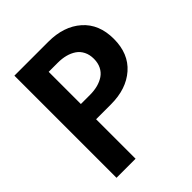

<svg xmlns="http://www.w3.org/2000/svg" viewBox="-209 -874 997 997"><g transform="rotate(-45 290.0 -375.0)"><path d="M65 0V-750H314.5Q427.3 -750 496.4 -689.3Q565.5 -628.6 565.5 -520Q565.5 -411.4 496.4 -350.7Q427.3 -290 314.5 -290H205V0ZM271.8 -638.2H205V-401.8H271.8Q302.7 -401.8 328.9 -408.6Q355 -415.5 375.5 -429.3Q395.9 -443.2 407.5 -466.4Q419.1 -489.5 419.1 -520Q419.1 -550.5 407.5 -573.6Q395.9 -596.8 375.5 -610.7Q355 -624.5 328.9 -631.4Q302.7 -638.2 271.8 -638.2Z"/></g></svg>

Font: Spartan MB
Style: Bold
Weight: 700
Designer: Matt Bailey, Mirko Velimirovic
Foundry: Matt Bailey
Version: Version 1.005